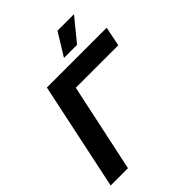

<svg xmlns="http://www.w3.org/2000/svg" viewBox="-250 -1053 1192 1192"><g transform="rotate(-45 346.5 -456.5)"><path d="M18 0 168 -710H693L667 -582H294L170 0ZM373 -765 464 -913H609L488 -765Z"/></g></svg>

Font: Geist
Style: Bold Italic
Weight: 700
Italic angle: -12°
Designer: Basement.studio, Andrés Briganti, Mateo Zaragoza
Foundry: Basement.studio, Vercel, Andrés Briganti, Guido Ferreyra, Mateo Zaragoza
Version: Version 1.500; ttfautohint (v1.8.4.7-5d5b)